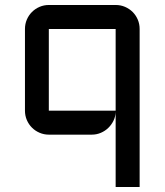

<svg xmlns="http://www.w3.org/2000/svg" viewBox="-20 -540 660 770"><path d="M80.1 -423.8Q80.1 -443.8 87.6 -461.4Q95.2 -479 108.2 -491.9Q121.1 -504.9 138.7 -512.5Q156.2 -520 175.8 -520H443.8Q463.9 -520 481.4 -512.5Q499 -504.9 512 -491.9Q524.9 -479 532.5 -461.4Q540 -443.8 540 -423.8V210H443.8V-91.8Q443.4 -72.8 435.3 -56.2Q427.2 -39.6 414.3 -27.1Q401.4 -14.6 384.3 -7.3Q367.2 0 348.1 0H175.8Q156.2 0 138.7 -7.6Q121.1 -15.1 108.2 -28.1Q95.2 -41 87.6 -58.6Q80.1 -76.2 80.1 -96.2ZM443.8 -96.2V-423.8H175.8V-96.2Z"/></svg>

Font: Aldrich
Style: Regular
Weight: 400
Designer: Matthew Desmond
Foundry: Matthew Desmond
Version: Version 1.002 2011